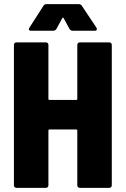

<svg xmlns="http://www.w3.org/2000/svg" viewBox="-20 -904 605 924"><path d="M286 -817 315 -764C318 -759 324 -756 330 -756H437C443 -756 446 -759 446 -764C446 -766 446 -768 444 -771L374 -876C371 -881 366 -884 360 -884H203C197 -884 192 -881 189 -876L121 -770C116 -761 120 -756 129 -756H236C242 -756 248 -759 251 -764L280 -817C282 -820 284 -820 286 -817ZM352 -688V-428C352 -425 350 -423 347 -423H218C215 -423 213 -425 213 -428V-688C213 -695 208 -700 201 -700H59C52 -700 47 -695 47 -688V-12C47 -5 52 0 59 0H201C208 0 213 -5 213 -12V-276C213 -279 215 -281 218 -281H347C350 -281 352 -279 352 -276V-12C352 -5 357 0 364 0H506C513 0 518 -5 518 -12V-688C518 -695 513 -700 506 -700H364C357 -700 352 -695 352 -688Z"/></svg>

Font: Barlow Semi Condensed ExtraBold
Style: Regular
Weight: 800
Width: 4
Designer: Jeremy Tribby
Foundry: Tribby Type
Version: Version 1.422;hotconv 1.0.109;makeotfexe 2.5.65596